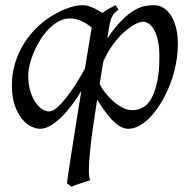

<svg xmlns="http://www.w3.org/2000/svg" viewBox="-20 -477 746 741"><path d="M532.2 -393.1Q519.5 -393.1 500 -382.8Q480.5 -372.6 458.7 -353Q437 -333.5 416 -304.9Q395 -276.4 378.9 -240.2Q375 -218.3 371.6 -196.5Q368.2 -174.8 364.7 -152.8Q371.6 -138.2 385 -120.6Q398.4 -103 415.5 -87.6Q432.6 -72.3 452.1 -62Q471.7 -51.8 491.2 -51.8Q517.6 -51.8 537.6 -66.2Q557.6 -80.6 569.3 -106.9Q578.1 -126.5 583.3 -147.2Q588.4 -168 591.1 -188Q593.8 -208 594.5 -226.6Q595.2 -245.1 595.2 -259.8Q595.2 -293.9 589.8 -319.1Q584.5 -344.2 575.4 -360.6Q566.4 -377 555.2 -385Q543.9 -393.1 532.2 -393.1ZM169.9 -46.9Q182.6 -46.9 199.5 -61.3Q216.3 -75.7 234.9 -99.1Q253.4 -122.6 272.2 -152.1Q291 -181.6 307.6 -211.4L334 -371.1Q326.2 -377 317.1 -383.1Q308.1 -389.2 297.6 -394.3Q287.1 -399.4 275.1 -402.6Q263.2 -405.8 250 -405.8Q227.5 -405.8 207 -394.8Q186.5 -383.8 168.7 -365.7Q150.9 -347.7 136.2 -324.5Q121.6 -301.3 111.1 -276.6Q100.6 -252 94.7 -228Q88.9 -204.1 88.9 -185.1Q88.9 -153.3 96.2 -127.9Q103.5 -102.5 115.2 -84.5Q127 -66.4 141.4 -56.6Q155.8 -46.9 169.9 -46.9ZM437 -439.9Q428.7 -433.1 423.3 -427.7Q418 -422.4 413.8 -415.3Q409.7 -408.2 406.7 -397.9Q403.8 -387.7 400.9 -371.1L393.6 -328.1Q424.8 -374 451.4 -400.1Q478 -426.3 500.7 -438.7Q523.4 -451.2 541.7 -454.1Q560.1 -457 574.2 -457Q593.3 -457 609.9 -447.3Q626.5 -437.5 639.2 -418.2Q651.9 -398.9 659.2 -370.8Q666.5 -342.8 666.5 -306.2Q666.5 -257.3 652.8 -202.6Q639.2 -147.9 608.4 -91.8Q597.2 -72.3 582.8 -52.5Q568.4 -32.7 551.3 -16.6Q534.2 -0.5 514.9 9.8Q495.6 20 474.6 20Q458.5 20 442.4 10.3Q426.3 0.5 411.1 -15.6Q396 -31.7 381.8 -52Q367.7 -72.3 355 -92.8Q345.7 -34.2 338.4 17.8Q331.1 69.8 327.1 110.8Q323.2 151.9 323 179.9Q322.8 208 328.1 218.3Q321.3 220.7 311.5 223.9Q301.8 227.1 291.3 230.5Q280.8 233.9 271 237.5Q261.2 241.2 255.4 244.1L238.3 230Q240.7 211.4 246.1 176Q251.5 140.6 258.8 93.5Q266.1 46.4 275.1 -9.8Q284.2 -65.9 293.9 -126Q276.9 -97.7 257.1 -71.3Q237.3 -44.9 216.6 -24.7Q195.8 -4.4 175 7.8Q154.3 20 134.8 20Q118.7 20 99.6 10.7Q80.6 1.5 64.2 -18.8Q47.9 -39.1 36.9 -71Q25.9 -103 25.9 -148.9Q25.9 -187.5 35.9 -224.9Q45.9 -262.2 64.9 -296.1Q84 -330.1 111.1 -359.4Q138.2 -388.7 172.9 -411.1Q186.5 -419.9 202.1 -428.2Q217.8 -436.5 234.1 -442.9Q250.5 -449.2 266.8 -453.1Q283.2 -457 298.8 -457Q309.6 -457 319.8 -454.1Q330.1 -451.2 339.8 -446.8Q349.6 -442.4 358.4 -437.3Q367.2 -432.1 375.5 -427.2Q386.7 -435.5 399.4 -442.9Q412.1 -450.2 425.8 -457Z"/></svg>

Font: Gentium Plus Phon
Style: Italic
Weight: 400
Italic angle: -8°
Designer: J. Victor Gaultney, Annie Olsen, Iska Routamaa, Becca Hirsbrunner
Foundry: SIL International
Version: Version 5.000